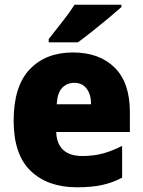

<svg xmlns="http://www.w3.org/2000/svg" viewBox="-20 -786 608 816"><path d="M290 -563Q402 -563 467 -499Q532 -435 532 -310V-225H219Q220 -177 247.5 -150Q275 -123 330 -123Q377 -123 416.5 -133.5Q456 -144 499 -166V-31Q460 -10 415 0Q370 10 307 10Q183 10 110.5 -59.5Q38 -129 38 -273Q38 -419 106 -491Q174 -563 290 -563ZM296 -434Q265 -434 244.5 -413Q224 -392 221 -343H367Q367 -385 348 -409.5Q329 -434 296 -434ZM496 -756Q476 -738 442.5 -710Q409 -682 373 -653.5Q337 -625 311 -606H187V-620Q212 -652 244 -692.5Q276 -733 297 -766H496Z"/></svg>

Font: Noto Sans Myanmar UI SemiCondensed Black
Style: Regular
Weight: 900
Width: 4
Designer: Monotype Design Team
Foundry: Monotype Imaging Inc.
Version: Version 2.103; ttfautohint (v1.8.4.7-5d5b)